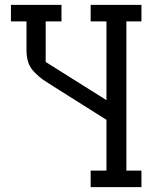

<svg xmlns="http://www.w3.org/2000/svg" viewBox="-20 -770 652 790"><path d="M562 -682H500V-68H562V0H353V-68H418V-277L199 -415Q170 -433 157 -442Q144 -451 124.5 -470Q105 -489 97 -511.5Q89 -534 89 -563V-682H25V-750H233V-682H168V-515L418 -358V-682H353V-750H562Z"/></svg>

Font: Kelly Slab
Style: Regular
Weight: 400
Designer: Denis Masharov
Foundry: Denis Masharov
Version: Version 1.001